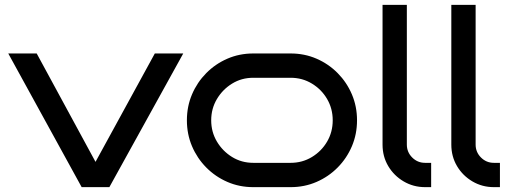

<svg xmlns="http://www.w3.org/2000/svg" viewBox="-20 -770 2092 790"><path d="M734 -550 430 0H316L14 -550H131L373 -104L617 -550Z M1449 -275Q1449 -218 1428 -168.5Q1407 -119 1369.5 -81Q1332 -43 1282.5 -21.5Q1233 0 1176 0H1022Q965 0 915.5 -21.5Q866 -43 828.5 -81Q791 -119 770 -168.5Q749 -218 749 -275Q749 -332 770 -381.5Q791 -431 828.5 -469Q866 -507 915.5 -528.5Q965 -550 1022 -550H1176Q1233 -550 1282.5 -528.5Q1332 -507 1369.5 -469Q1407 -431 1428 -381.5Q1449 -332 1449 -275ZM1349 -275Q1349 -323 1326 -362.5Q1303 -402 1263.5 -426Q1224 -450 1176 -450H1022Q974 -450 935 -426Q896 -402 872.5 -362.5Q849 -323 849 -275Q849 -227 872.5 -187.5Q896 -148 935 -124Q974 -100 1022 -100H1176Q1224 -100 1263.5 -124Q1303 -148 1326 -187.5Q1349 -227 1349 -275Z M1754 0H1729Q1681 0 1641 -23.5Q1601 -47 1577.5 -86.5Q1554 -126 1554 -175V-750H1654V-175Q1654 -144 1676 -122Q1698 -100 1729 -100H1754Z M2037 0H2012Q1964 0 1924 -23.5Q1884 -47 1860.5 -86.5Q1837 -126 1837 -175V-750H1937V-175Q1937 -144 1959 -122Q1981 -100 2012 -100H2037Z"/></svg>

Font: Bruno Ace
Style: Regular
Weight: 400
Version: Version 1.100; ttfautohint (v1.8.4.7-5d5b);gftools[0.9.27]